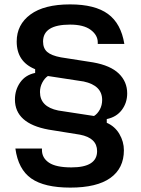

<svg xmlns="http://www.w3.org/2000/svg" viewBox="-20 -720 642 874"><path d="M50 -44H171V-37Q171 -1 203 20.5Q235 42 305 42Q422 42 422 -32Q422 -92 344 -107L201 -130Q48 -158 48 -267Q48 -311 72 -345Q96 -379 140 -388V-405Q56 -439 56 -531Q56 -608 118.5 -654Q181 -700 299 -700Q412 -700 471.5 -656.5Q531 -613 546 -520H425V-527Q425 -560 393 -584Q361 -608 299 -608Q176 -608 176 -531Q176 -500 195 -483.5Q214 -467 257 -459L404 -436Q483 -422 521 -385Q559 -348 559 -295Q559 -252 534.5 -219.5Q510 -187 466 -178V-161Q503 -145 523.5 -110Q544 -75 544 -36Q544 46 482.5 90Q421 134 300 134Q182 134 122.5 92.5Q63 51 50 -44ZM245 -217 408 -192Q424 -202 434.5 -221.5Q445 -241 445 -265Q445 -331 361 -349L198 -374Q183 -364 172.5 -344Q162 -324 162 -301Q162 -234 245 -217Z"/></svg>

Font: Mozilla Text BETA SemiBold
Style: Regular
Weight: 600
Designer: Studio DRAMA
Foundry: Studio DRAMA
Version: Version 0.100